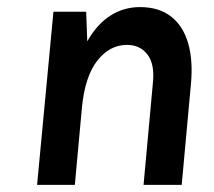

<svg xmlns="http://www.w3.org/2000/svg" viewBox="-20 -519 601 539"><path d="M84.1 0 130 -486H221.9L225 -403Q252.1 -451 289.7 -475Q327.4 -499.1 372.6 -499.1Q426.6 -499.1 460.5 -472.4Q494.4 -445.7 508.3 -397.3Q522.1 -349 516.1 -284L490.1 0H383L409 -284Q415.1 -338.2 394.2 -365.6Q373.2 -393 336.6 -393Q287.9 -393 253.2 -348.8Q218.5 -304.7 210 -216.9L190.1 0Z"/></svg>

Font: Karla
Style: Italic
Weight: 400
Italic angle: -8°
Designer: Jonathan Pinhorn
Version: Version 2.004;gftools[0.9.33]